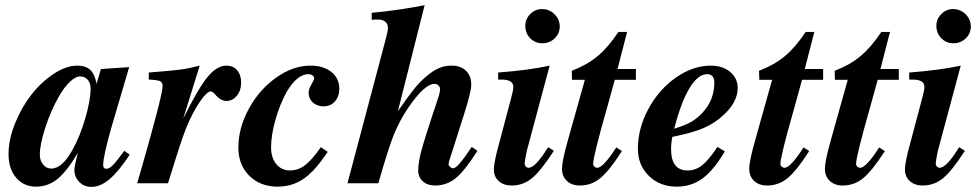

<svg xmlns="http://www.w3.org/2000/svg" viewBox="-20 -712 3792 746"><path d="M462.9 -126 483.9 -110.8Q441.4 -46.4 405.8 -16.1Q370.1 14.2 335 14.2Q307.1 14.2 288.1 -4.9Q269 -23.9 269 -51.8Q269 -65.4 282.2 -118.2Q240.2 -46.4 203.4 -16.6Q166.5 13.2 120.1 13.2Q72.3 13.2 42.7 -21.5Q13.2 -56.2 13.2 -112.8Q13.2 -169.4 38.1 -231.7Q63 -293.9 101.3 -343.3Q139.6 -392.6 188.2 -424.8Q236.8 -457 280.8 -457Q313 -457 330.8 -440.2Q348.6 -423.3 355 -386.2L372.1 -443.8L481.9 -451.2L413.1 -217.8Q380.9 -104.5 380.9 -70.8Q380.9 -56.2 393.1 -56.2Q404.3 -56.2 418.5 -70.3Q432.6 -84.5 462.9 -126ZM294.9 -415Q275.4 -416.5 252.2 -394.8Q229 -373 207 -334Q176.3 -279.3 155.5 -214.6Q134.8 -149.9 134.8 -110.8Q134.8 -87.9 147.7 -72.5Q160.6 -57.1 179.2 -57.1Q222.2 -57.1 262.2 -130.9Q290.5 -181.2 311.3 -252.2Q332 -323.2 332 -368.2Q332 -388.2 321.8 -400.9Q311.5 -413.6 294.9 -415Z M558.1 -402.8V-430.2Q650.9 -437.5 681.6 -441.7Q712.4 -445.8 755.9 -457L691.9 -251Q749.5 -367.7 785.9 -412.4Q822.3 -457 859.9 -457Q885.7 -457 901.4 -439Q917 -420.9 917 -391.1Q917 -360.8 900.4 -340.3Q883.8 -319.8 859.9 -319.8Q836.9 -319.8 815.9 -345.2Q805.7 -356.9 798.8 -356.9Q786.1 -356.9 763.7 -326.7Q741.2 -296.4 719.2 -251Q699.7 -210 678.2 -144Q676.3 -136.2 671.4 -122.6Q666.5 -108.9 665 -103Q660.6 -88.9 632.8 0H513.2Q611.8 -340.3 611.8 -377.9Q611.8 -392.1 601.8 -396.7Q591.8 -401.4 558.1 -402.8Z M1226.6 -140.1 1253.4 -122.1Q1227.5 -84.5 1211.9 -65.9Q1196.3 -47.4 1177.2 -30.8Q1126.5 13.2 1058.6 13.2Q991.2 13.2 948.7 -29.1Q906.2 -71.3 906.2 -138.2Q906.2 -215.3 947 -289.8Q987.8 -364.3 1053.2 -410.6Q1118.7 -457 1186.5 -457Q1236.8 -457 1267.6 -432.4Q1298.3 -407.7 1298.3 -367.2Q1298.3 -336.9 1281.2 -317.9Q1264.2 -298.8 1237.3 -298.8Q1211.9 -298.8 1195.6 -313.7Q1179.2 -328.6 1179.2 -351.1Q1179.2 -367.2 1192.4 -388.2Q1200.7 -401.9 1200.7 -407.2Q1200.7 -414.6 1194.1 -419.2Q1187.5 -423.8 1178.2 -423.8Q1134.3 -423.8 1093.3 -354Q1066.9 -305.7 1050 -245.8Q1033.2 -186 1033.2 -139.2Q1033.2 -99.1 1053.5 -74.5Q1073.7 -49.8 1106.4 -49.8Q1138.2 -49.8 1164.8 -69.8Q1191.4 -89.8 1226.6 -140.1Z M1813 -141.1 1835 -126Q1786.1 -48.8 1751 -20Q1715.8 8.8 1669.9 8.8Q1641.1 8.8 1623 -7.3Q1605 -23.4 1605 -48.8Q1605 -79.6 1616.2 -122.6Q1627.4 -165.5 1664.1 -276.9Q1668.5 -288.1 1675.3 -310.1Q1684.6 -339.4 1686 -342.8Q1689.9 -358.4 1689.9 -365.2Q1689.9 -373.5 1683.6 -379.9Q1677.2 -386.2 1668 -386.2Q1630.9 -386.2 1569.3 -297.9Q1532.2 -243.7 1509.8 -187.5Q1487.3 -131.3 1450.2 0H1330.1L1479 -561Q1487.3 -592.3 1487.3 -602.1Q1487.3 -636.2 1446.3 -636.2Q1436 -636.2 1424.3 -634.8V-662.1Q1532.2 -672.4 1629.9 -691.9L1525.9 -279.8Q1567.4 -339.8 1590.3 -367.9Q1613.3 -396 1636.2 -415Q1662.6 -437.5 1685.5 -447.3Q1708.5 -457 1734.9 -457Q1770 -457 1790.5 -437Q1811 -417 1811 -382.8Q1811 -354.5 1781.2 -262.2L1725.1 -85.9Q1723.1 -80.1 1723.1 -74.2Q1723.1 -68.8 1728.8 -63.5Q1734.4 -58.1 1740.2 -58.1Q1749.5 -58.1 1765.9 -76.9Q1782.2 -95.7 1813 -141.1Z M2109.9 -140.1 2131.8 -126Q2081.1 -47.4 2046.6 -19.3Q2012.2 8.8 1967.8 8.8Q1937 8.8 1918 -8.3Q1898.9 -25.4 1898.9 -53.2Q1898.9 -74.2 1910.6 -122.1L1966.8 -334Q1974.6 -362.8 1974.6 -374Q1974.6 -402.8 1928.7 -402.8H1915.5V-430.2Q2037.1 -439.5 2115.7 -457L2026.9 -126Q2018.6 -85.9 2018.6 -75.2Q2018.6 -69.3 2023.2 -64.7Q2027.8 -60.1 2033.7 -60.1Q2057.1 -60.1 2096.7 -120.1ZM2085.9 -676.8Q2114.3 -676.8 2134.5 -656.7Q2154.8 -636.7 2154.8 -608.9Q2154.8 -581.5 2135 -562.7Q2115.2 -543.9 2086.9 -543.9Q2059.1 -543.9 2040 -563.5Q2021 -583 2021 -611.8Q2021 -638.2 2040.3 -657.5Q2059.6 -676.8 2085.9 -676.8Z M2450.7 -443.8V-401.9H2368.7Q2355 -351.6 2345.9 -319.3Q2336.9 -287.1 2336.4 -285.2Q2284.7 -103.5 2284.7 -75.2Q2284.7 -69.3 2289.6 -64.7Q2294.4 -60.1 2300.8 -60.1Q2323.7 -60.1 2374.5 -139.2L2396.5 -125Q2347.7 -48.8 2312.7 -20Q2277.8 8.8 2233.4 8.8Q2201.7 8.8 2182.6 -9Q2163.6 -26.9 2163.6 -56.2Q2163.6 -86.4 2186.5 -167L2252.4 -401.9H2202.6L2201.7 -437Q2260.7 -459.5 2301.8 -493.7Q2342.8 -527.8 2382.8 -587.9H2416.5L2379.4 -443.8Z M2767.6 -141.1 2796.4 -124Q2752.4 -49.8 2709.2 -18.3Q2666 13.2 2609.4 13.2Q2543.9 13.2 2501.2 -28.6Q2458.5 -70.3 2458.5 -133.8Q2458.5 -213.4 2499.3 -288.8Q2540 -364.3 2606.2 -410.6Q2672.4 -457 2742.2 -457Q2787.6 -457 2816.9 -432.6Q2846.2 -408.2 2846.2 -370.1Q2846.2 -316.9 2793.5 -267.1Q2757.8 -233.4 2714.1 -214.6Q2670.4 -195.8 2592.3 -180.2Q2587.4 -156.2 2587.4 -132.8Q2587.4 -49.8 2651.4 -49.8Q2682.6 -49.8 2707.8 -69.6Q2732.9 -89.4 2767.6 -141.1ZM2599.6 -211.9Q2641.6 -225.1 2664.3 -237.8Q2687 -250.5 2707.5 -272Q2755.4 -322.3 2755.4 -390.1Q2755.4 -423.8 2727.5 -423.8Q2691.9 -423.8 2658.9 -369.4Q2626 -314.9 2599.6 -211.9Z M3178.2 -443.8V-401.9H3096.2Q3082.5 -351.6 3073.5 -319.3Q3064.5 -287.1 3064 -285.2Q3012.2 -103.5 3012.2 -75.2Q3012.2 -69.3 3017.1 -64.7Q3022 -60.1 3028.3 -60.1Q3051.3 -60.1 3102.1 -139.2L3124 -125Q3075.2 -48.8 3040.3 -20Q3005.4 8.8 2960.9 8.8Q2929.2 8.8 2910.2 -9Q2891.1 -26.9 2891.1 -56.2Q2891.1 -86.4 2914.1 -167L2980 -401.9H2930.2L2929.2 -437Q2988.3 -459.5 3029.3 -493.7Q3070.3 -527.8 3110.4 -587.9H3144L3106.9 -443.8Z M3472.2 -443.8V-401.9H3390.1Q3376.5 -351.6 3367.4 -319.3Q3358.4 -287.1 3357.9 -285.2Q3306.2 -103.5 3306.2 -75.2Q3306.2 -69.3 3311 -64.7Q3315.9 -60.1 3322.3 -60.1Q3345.2 -60.1 3396 -139.2L3418 -125Q3369.1 -48.8 3334.2 -20Q3299.3 8.8 3254.9 8.8Q3223.1 8.8 3204.1 -9Q3185.1 -26.9 3185.1 -56.2Q3185.1 -86.4 3208 -167L3273.9 -401.9H3224.1L3223.1 -437Q3282.2 -459.5 3323.2 -493.7Q3364.3 -527.8 3404.3 -587.9H3438L3400.9 -443.8Z M3707 -140.1 3729 -126Q3678.2 -47.4 3643.8 -19.3Q3609.4 8.8 3564.9 8.8Q3534.2 8.8 3515.1 -8.3Q3496.1 -25.4 3496.1 -53.2Q3496.1 -74.2 3507.8 -122.1L3564 -334Q3571.8 -362.8 3571.8 -374Q3571.8 -402.8 3525.9 -402.8H3512.7V-430.2Q3634.3 -439.5 3712.9 -457L3624 -126Q3615.7 -85.9 3615.7 -75.2Q3615.7 -69.3 3620.4 -64.7Q3625 -60.1 3630.9 -60.1Q3654.3 -60.1 3693.8 -120.1ZM3683.1 -676.8Q3711.4 -676.8 3731.7 -656.7Q3752 -636.7 3752 -608.9Q3752 -581.5 3732.2 -562.7Q3712.4 -543.9 3684.1 -543.9Q3656.2 -543.9 3637.2 -563.5Q3618.2 -583 3618.2 -611.8Q3618.2 -638.2 3637.5 -657.5Q3656.7 -676.8 3683.1 -676.8Z"/></svg>

Font: Accordance
Style: Bold-Italic
Weight: 700
Italic angle: -11°
Version: Version 1.2 (build January 31, 2020) Miklal Software Solutio